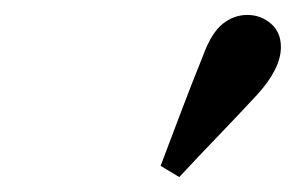

<svg xmlns="http://www.w3.org/2000/svg" viewBox="-20 -730 408 257"><path d="M195 -508Q209 -545 223 -582Q237 -619 252 -656Q263 -686 278 -698Q293 -710 311 -710Q329 -710 342.5 -698.5Q356 -687 356 -667Q356 -638 324 -603Q298 -575 272 -548Q246 -521 220 -493Z"/></svg>

Font: Lisu Bosa ExtraBold
Style: Italic
Weight: 800
Italic angle: -19°
Designer: David Morse, Annie Olsen, Victor Gaultney, Frank Grießhammer (Latin)
Foundry: SIL International
Version: Version 2.000